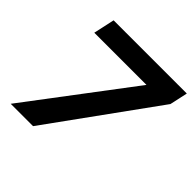

<svg xmlns="http://www.w3.org/2000/svg" viewBox="-179 -860 1020 1020"><g transform="rotate(45 331.5 -350.0)"><path d="M40 0 479 -581H87L113 -700H663L641 -599L208 0Z"/></g></svg>

Font: Red Hat Display
Style: Bold Italic
Weight: 700
Italic angle: -12°
Designer: Pentagram / MCKL
Foundry: Pentagram / MCKL
Version: Version 1.003; Red Hat Display Bold Italic